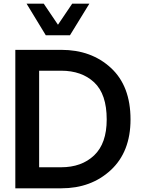

<svg xmlns="http://www.w3.org/2000/svg" viewBox="-20 -1020 768 1040"><path d="M124 -1000H217L294 -886L371 -1000H464L359 -829H228ZM63 -750H312Q475 -750 581 -652Q687 -554 687 -373Q687 -198 580.5 -99Q474 0 312 0H63ZM311 -114Q422 -114 490 -178.5Q558 -243 558 -373Q558 -510 490.5 -573.5Q423 -637 311 -637H192V-114Z"/></svg>

Font: Oakes Grotesk
Style: Bold
Weight: 600
Designer: Samuel Oakes
Foundry: Samuel Oakes
Version: Version 1.000;PS 001.000;hotconv 1.0.88;makeotf.lib2.5.64775